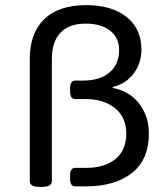

<svg xmlns="http://www.w3.org/2000/svg" viewBox="-20 -726 650 748"><path d="M135 2Q113 2 104.5 -4Q96 -10 96 -20V-496Q96 -597 152.5 -651.5Q209 -706 316 -706Q415 -706 473 -660Q531 -614 531 -533Q531 -481 501.5 -440.5Q472 -400 419 -387V-384Q488 -369 524 -320Q560 -271 560 -206Q560 -104 494 -52Q428 0 315 0H273Q253 0 253 -30V-42Q253 -72 273 -72H316Q388 -72 430 -106.5Q472 -141 472 -206Q472 -269 428 -304.5Q384 -340 316 -340H273Q253 -340 253 -370V-382Q253 -412 273 -412H303Q369 -412 406.5 -443.5Q444 -475 444 -531Q444 -579 409 -606.5Q374 -634 314 -634Q249 -634 215.5 -598.5Q182 -563 182 -496V-20Q182 -10 173.5 -4Q165 2 143 2Z"/></svg>

Font: Asap Semi Expanded
Style: Regular
Weight: 400
Width: 6
Designer: Pablo Cosgaya
Foundry: Omnibus-Type
Version: Version 3.001; ttfautohint (v1.8.4.7-5d5b)